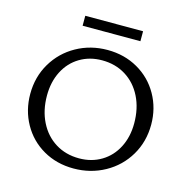

<svg xmlns="http://www.w3.org/2000/svg" viewBox="-117 -925 1023 1043"><g transform="rotate(15 394.5 -403.0)"><path d="M235 -812H560V-756H235ZM56 -325Q56 -421 102 -498.5Q148 -576 227 -620Q306 -664 401 -664Q496 -664 572 -620.5Q648 -577 691 -501Q734 -425 734 -333Q734 -237 688 -159.5Q642 -82 562.5 -38Q483 6 387 6Q292 6 216.5 -37.5Q141 -81 98.5 -157Q56 -233 56 -325ZM643 -316Q643 -400 610.5 -465Q578 -530 520 -566Q462 -602 387 -602Q317 -602 262 -569Q207 -536 176.5 -476.5Q146 -417 146 -340Q146 -257 178.5 -192Q211 -127 269 -91Q327 -55 402 -55Q472 -55 527 -88Q582 -121 612.5 -180.5Q643 -240 643 -316Z"/></g></svg>

Font: Ysabeau SC Medium
Style: Regular
Weight: 500
Designer: Christian Thalmann (Catharsis Fonts)
Version: Version 0.003